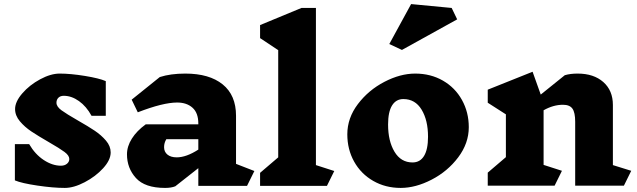

<svg xmlns="http://www.w3.org/2000/svg" viewBox="-20 -912 3126 942"><path d="M219 -215Q167 -245 134 -267Q101 -289 77.5 -317Q54 -345 54 -377Q54 -413 89.5 -454Q125 -495 177 -523Q229 -551 273 -551Q326 -551 396.5 -539.5Q467 -528 499 -514V-344H429Q404 -390 367.5 -416Q331 -442 293 -442Q276 -442 266.5 -432.5Q257 -423 257 -408Q257 -389 281.5 -371Q306 -353 362 -321Q413 -292 445 -270.5Q477 -249 500 -222Q523 -195 523 -164Q523 -127 486 -86.5Q449 -46 395.5 -18Q342 10 298 10Q241 10 163.5 -1.5Q86 -13 53 -27V-205H123Q152 -155 194.5 -127Q237 -99 279 -99Q297 -99 308.5 -108.5Q320 -118 320 -132Q320 -149 296.5 -166.5Q273 -184 219 -215Z M1192 0H953V-87L840 2Q820 10 790 10Q691 10 647 -38.5Q603 -87 603 -155Q603 -194 627 -232Q651 -270 695 -302H953V-306Q953 -358 924.5 -383.5Q896 -409 849 -409Q780 -409 656 -361L626 -423L764 -534Q817 -551 889 -551Q1007 -551 1072.5 -498Q1138 -445 1138 -344V-108L1228 -73ZM953 -178V-229H796Q785 -211 785 -190Q785 -167 801.5 -153.5Q818 -140 847 -140Q894 -140 953 -178Z M1584 0H1256V-64L1345 -140V-666L1256 -725V-789L1459 -873H1530V-102L1620 -73Z M2280 -288Q2280 -209 2228 -140Q2176 -71 2097.5 -30.5Q2019 10 1946 10Q1871 10 1811 -24.5Q1751 -59 1717.5 -119Q1684 -179 1684 -253Q1684 -333 1736 -401.5Q1788 -470 1866 -510.5Q1944 -551 2017 -551Q2093 -551 2153 -516.5Q2213 -482 2246.5 -421.5Q2280 -361 2280 -288ZM1884 -301Q1884 -220 1915.5 -167.5Q1947 -115 2004 -115Q2041 -115 2060.5 -147Q2080 -179 2080 -241Q2080 -322 2048.5 -374Q2017 -426 1959 -426Q1923 -426 1903.5 -394.5Q1884 -363 1884 -301ZM2223 -817 1952 -667 1890 -696 1997 -892 2196 -873Z M3041 -1H2802V-315Q2802 -360 2788.5 -379Q2775 -398 2742 -398Q2695 -398 2647 -371V-103L2737 -74L2701 -1H2373V-65L2462 -141V-351L2373 -408V-472L2593 -560L2633 -448L2751 -543Q2778 -551 2814 -551Q2893 -551 2940 -509.5Q2987 -468 2987 -397V-102L3077 -74Z"/></svg>

Font: Inknut Antiqua ExtraBold
Style: Regular
Weight: 800
Designer: Claus Eggers Sørensen
Foundry: Claus Eggers Sørensen
Version: Version 1.003; ttfautohint (v1.8.2) -l 8 -r 50 -G 200 -x 14 